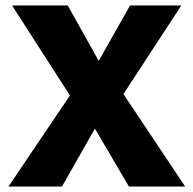

<svg xmlns="http://www.w3.org/2000/svg" viewBox="-20 -680 703 700"><path d="M655 0 430 -337 641 -660H454L340 -458L227 -660H24L235 -332L11 0H206L326 -211L450 0Z"/></svg>

Font: Work Sans
Style: Bold
Weight: 700
Designer: Wei Huang
Foundry: Wei Huang
Version: Version 2.012